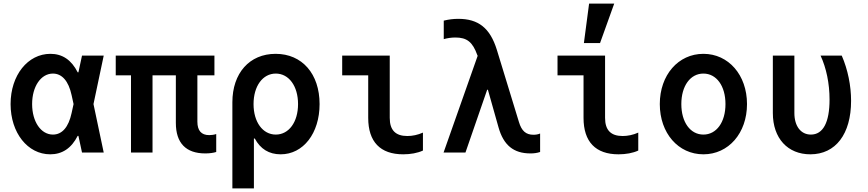

<svg xmlns="http://www.w3.org/2000/svg" viewBox="-20 -850 4840 1070"><path d="M261 -550C135 -550 39 -431 39 -270C39 -110 134 10 260 10C327 10 378 -24 413 -93H417L437 0H558L501 -270L558 -540H437L417 -447H413C378 -516 328 -550 261 -550ZM379 -220C362 -141 326 -100 275 -100C208 -100 159 -172 159 -270C159 -368 208 -440 275 -440C325 -440 362 -399 379 -320L390 -270Z M710 0H830V-430H960V-165C960 -53 1016 5 1124 5C1148 5 1169 2 1185 -3V-103C1173 -99 1159 -97 1146 -97C1102 -97 1080 -122 1080 -172V-430H1175V-540H625V-430H710Z M1544 10C1670 10 1761 -107 1761 -270C1761 -438 1664 -550 1516 -550C1370 -550 1275 -442 1275 -280V200H1395V-78H1400C1431 -20 1479 10 1544 10ZM1393 -270C1393 -370 1444 -440 1517 -440C1590 -440 1641 -370 1641 -270C1641 -170 1590 -100 1517 -100C1444 -100 1393 -170 1393 -270Z M2152 -540H1887V-430H2032V-193C2032 -60 2099 10 2227 10C2268 10 2307 3 2337 -11V-111C2308 -98 2278 -92 2250 -92C2184 -92 2152 -125 2152 -193Z M2452 0H2574L2695 -350H2699L2758 -141C2786 -41 2842 5 2936 5C2955 5 2972 3 2990 -3V-106C2979 -101 2966 -99 2953 -99C2911 -99 2887 -120 2872 -170L2749 -572C2711 -695 2645 -745 2534 -745C2507 -745 2482 -742 2453 -735V-632C2475 -638 2496 -641 2518 -641C2582 -641 2614 -616 2640 -543L2642 -539Z M3352 -540H3087V-430H3232V-193C3232 -60 3299 10 3427 10C3468 10 3507 3 3537 -11V-111C3508 -98 3478 -92 3450 -92C3384 -92 3352 -125 3352 -193ZM3403 -830H3263L3234 -610H3324Z M3900 10C4040 10 4143 -108 4143 -270C4143 -432 4040 -550 3900 -550C3760 -550 3657 -432 3657 -270C3657 -108 3760 10 3900 10ZM3900 -100C3827 -100 3777 -169 3777 -270C3777 -371 3827 -440 3900 -440C3973 -440 4023 -371 4023 -270C4023 -169 3973 -100 3900 -100Z M4671 -540H4553C4585 -471 4603 -385 4603 -295C4603 -168 4567 -100 4499 -100C4443 -100 4407 -147 4407 -220V-540H4287V-220C4287 -79 4370 10 4496 10C4637 10 4723 -103 4723 -288C4723 -372 4705 -462 4671 -540Z"/></svg>

Font: CommitMono
Style: Bold
Weight: 700
Monospace: yes
Designer: Eigil Nikolajsen
Foundry: Eigil Nikolajsen
Version: Version 1.143